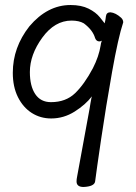

<svg xmlns="http://www.w3.org/2000/svg" viewBox="-20 -732 540 765"><path d="M313 13Q285 13 285 -9Q285 -18 287 -27Q335 -288 337 -299.5Q339 -311 340.5 -321Q342 -331 344 -340L346 -348Q321 -315 277.5 -287.5Q234 -260 184 -260Q141 -260 106.5 -282Q72 -304 51.5 -345Q31 -386 31 -442Q31 -543 97 -627Q169 -712 261 -712Q304 -712 333 -697.5Q362 -683 378 -663Q394 -643 397 -639Q401 -655 402 -667Q404 -683 420 -683Q441 -681 463 -661Q471 -653 471 -643Q451 -583 426.5 -445Q402 -307 383 -178Q364 -49 359 -9Q356 11 313 13ZM183 -325Q242 -325 279 -360.5Q316 -396 350 -460Q374 -507 381 -551Q382 -560 385 -568V-570Q381 -567 376 -567Q364 -567 359 -580Q350 -612 314 -639Q295 -650 265 -650Q198 -650 148.5 -582Q99 -514 99 -445Q99 -389 120.5 -357Q142 -325 183 -325Z"/></svg>

Font: LXGW WenKai Mono TC
Style: Regular
Weight: 400
Designer: LXGW / Fontworks Inc.
Foundry: LXGW / Fontworks Inc.
Version: Version 1.330